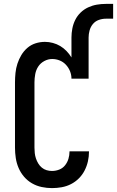

<svg xmlns="http://www.w3.org/2000/svg" viewBox="-20 -958 601 986"><path d="M247 8Q221 8 194.5 2.5Q168 -3 144.5 -16.5Q121 -30 103.5 -50.5Q86 -71 75.5 -95.5Q65 -120 61 -146.5Q57 -173 57 -200V-535Q57 -559 59.5 -583.5Q62 -608 69.5 -631Q77 -654 89.5 -675Q102 -696 120.5 -712Q139 -728 162.5 -735.5Q186 -743 211 -743Q231 -743 251.5 -737.5Q272 -732 289.5 -721.5Q307 -711 321.5 -696Q336 -681 347 -663V-765Q347 -788 351.5 -811.5Q356 -835 366.5 -856Q377 -877 394 -893.5Q411 -910 432.5 -920Q454 -930 477 -934Q500 -938 524 -938H561V-862H524Q505 -862 487 -855.5Q469 -849 457 -834.5Q445 -820 440 -801.5Q435 -783 435 -765V-554H347Q347 -574 339.5 -592.5Q332 -611 318.5 -625.5Q305 -640 286.5 -647.5Q268 -655 248 -655Q227 -655 207.5 -644.5Q188 -634 176.5 -616.5Q165 -599 161 -577.5Q157 -556 157 -535V-200Q157 -186 158.5 -172Q160 -158 164.5 -144.5Q169 -131 176.5 -118.5Q184 -106 195 -97Q206 -88 219.5 -84Q233 -80 247 -80Q266 -80 284 -87Q302 -94 314 -109Q326 -124 331.5 -142.5Q337 -161 337 -180V-181H437V-179Q437 -154 431.5 -129.5Q426 -105 414.5 -82.5Q403 -60 385 -42Q367 -24 344.5 -12.5Q322 -1 297 3.5Q272 8 247 8Z"/></svg>

Font: Iosevka Curly Slab Semibold
Style: Regular
Weight: 600
Monospace: yes
Designer: Belleve Invis
Foundry: Belleve Invis
Version: Version 22.1.2; ttfautohint (v1.8.4)